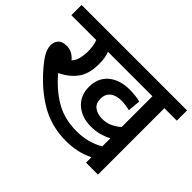

<svg xmlns="http://www.w3.org/2000/svg" viewBox="-123 -862 1102 1102"><g transform="rotate(45 428.0 -311.0)"><path d="M755 -539V0H658V-44Q621 -25 577.5 -15.5Q534 -6 489 -6Q366 -6 265.5 -67.5Q165 -129 80 -237Q54 -271 45.5 -293.5Q37 -316 37 -335Q37 -357 52.5 -376.5Q68 -396 106 -396Q130 -396 149.5 -385.5Q169 -375 184 -356Q202 -376 208.5 -403Q215 -430 215 -458Q215 -505 202 -539H0V-622H856V-539ZM545 -243Q580 -243 608.5 -256.5Q637 -270 658 -289V-539H297Q304 -523 307.5 -501.5Q311 -480 311 -452Q311 -372 275.5 -325Q240 -278 181 -251Q244 -176 318 -132.5Q392 -89 491 -89Q540 -89 581 -100Q622 -111 658 -132V-198Q635 -185 603 -175.5Q571 -166 530 -166Q457 -166 409.5 -207.5Q362 -249 362 -319Q362 -392 410.5 -433Q459 -474 540 -474Q557 -474 584 -471.5Q611 -469 626 -464L619 -387Q605 -390 587.5 -393Q570 -396 552 -396Q507 -396 482 -376Q457 -356 457 -318Q457 -280 482 -261.5Q507 -243 545 -243Z"/></g></svg>

Font: Noto Sans Medium
Style: Regular
Weight: 500
Designer: Monotype Design Team
Foundry: Monotype Imaging Inc.
Version: Version 2.007